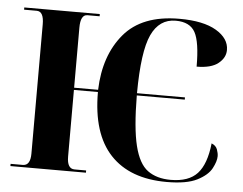

<svg xmlns="http://www.w3.org/2000/svg" viewBox="-52 -787 1091 861"><g transform="rotate(5 493.5 -357.0)"><path d="M728 10Q818 10 865 -14Q912 -38 929 -70Q946 -102 946 -125Q946 -138 940 -155Q934 -172 914 -180Q904 -86 865 -43.5Q826 -1 745 -1Q682 -1 641.5 -30.5Q601 -60 581.5 -139Q562 -218 561 -365H777V-375H561Q562 -563 597 -638.5Q632 -714 706 -714Q770 -714 793.5 -671Q817 -628 817 -517Q882 -517 914 -542.5Q946 -568 946 -603Q946 -655 888 -689.5Q830 -724 722 -724Q554 -724 472.5 -627Q391 -530 386 -375H278V-645Q278 -704 309 -704H364V-714H24V-704H81Q113 -704 113 -646V-64Q113 -10 79 -10H24V0H364V-10H312Q278 -10 278 -65V-365H386Q386 -178 474 -84Q562 10 728 10Z"/></g></svg>

Font: Noto Serif Display SemiCondensed Extra
Style: Regular
Weight: 800
Width: 4
Designer: Monotype Design Team
Foundry: Monotype Imaging Inc.
Version: Version 1.900